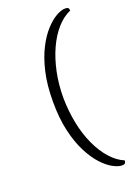

<svg xmlns="http://www.w3.org/2000/svg" viewBox="-170 -816 757 1057"><g transform="rotate(-20 208.5 -287.5)"><path d="M353 172Q332 172 301.5 155.5Q271 139 239 104.5Q207 70 179 15.5Q151 -39 133.5 -114Q116 -189 116 -287Q116 -385 133.5 -460Q151 -535 179 -589.5Q207 -644 239.5 -679Q272 -714 302 -730.5Q332 -747 353 -747Q370 -747 373.5 -740.5Q377 -734 377 -727Q333 -708 296.5 -666.5Q260 -625 233.5 -567Q207 -509 192 -438Q177 -367 177 -287Q178 -209 192.5 -137.5Q207 -66 234 -7.5Q261 51 297.5 92Q334 133 377 151Q377 158 373.5 165Q370 172 353 172Z"/></g></svg>

Font: Arima Light
Style: Regular
Weight: 300
Designer: Joana Correia and Natanael Gama
Foundry: NDISCOVER
Version: Version 1.101;gftools[0.9.23]